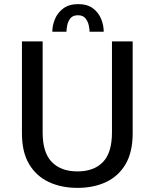

<svg xmlns="http://www.w3.org/2000/svg" viewBox="-20 -901 750 932"><path d="M356 11Q277.5 11 216.8 -17.5Q156 -46 121.2 -104.5Q86.5 -163 86.5 -253.5V-700H187V-258Q187 -160 231.5 -114.5Q276 -69 356 -69Q436 -69 479.8 -114.5Q523.5 -160 523.5 -258V-700H624V-253.5Q624 -163 589.8 -104.5Q555.5 -46 495.2 -17.5Q435 11 356 11ZM234 -747Q234 -778 247 -809Q260 -840 287.8 -860.5Q315.5 -881 359.5 -881Q404 -881 431.2 -860.5Q458.5 -840 471 -809Q483.5 -778 483.5 -747H415Q415 -757.5 411.2 -776.5Q407.5 -795.5 395.5 -811.2Q383.5 -827 358.5 -827Q333 -827 321.2 -811.5Q309.5 -796 306 -776.8Q302.5 -757.5 302.5 -747Z"/></svg>

Font: League Mono
Style: Regular
Weight: 400
Width: 6
Designer: Tyler Finck
Foundry: The League of Moveable Type / Tyler Finck
Version: Version 2.300;RELEASE